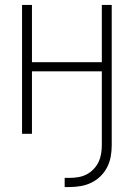

<svg xmlns="http://www.w3.org/2000/svg" viewBox="-20 -540 540 775"><path d="M261 215H241V178H261Q279 178 296.5 175Q314 172 329.5 164Q345 156 357.5 143Q370 130 377.5 114.5Q385 99 388 81.5Q391 64 391 46V-252H109V0H69V-520H109V-289H391V-520H431V46Q431 69 427 91.5Q423 114 413 134Q403 154 386.5 170.5Q370 187 349.5 197Q329 207 306.5 211Q284 215 261 215Z"/></svg>

Font: Iosevka Term Curly Extralight
Style: Regular
Weight: 200
Designer: Belleve Invis
Foundry: Belleve Invis
Version: Version 32.3.0